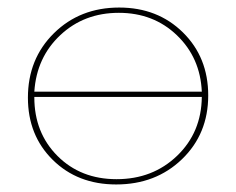

<svg xmlns="http://www.w3.org/2000/svg" viewBox="-20 -484 626 509"><path d="M296 -464Q398 -464 465 -398Q532 -332 532 -231Q532 -129 462.5 -62Q393 5 288 5Q186 5 120 -60Q54 -125 54 -225Q54 -328 123 -396Q192 -464 296 -464ZM71 -241H515Q511 -331 449 -390.5Q387 -450 295 -450Q203 -450 140 -391Q77 -332 71 -241ZM289 -9Q385 -9 449.5 -71Q514 -133 515 -227H71V-226Q71 -132 132.5 -70.5Q194 -9 289 -9Z"/></svg>

Font: EauTestSC Thin
Style: Regular
Weight: 250
Designer: Christian Thalmann (Catharsis Fonts)
Version: Version 0.001;PS 000.001;hotconv 1.0.88;makeotf.lib2.5.64775